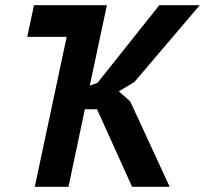

<svg xmlns="http://www.w3.org/2000/svg" viewBox="-20 -720 790 740"><path d="M237 -578H85L111 -700H392L326 -390L356 -401L594 -700H750L498 -404L438 -368L482 -329L634 0H489L354 -299H307L244 0H114Z"/></svg>

Font: PT Sans
Style: Bold Italic
Weight: 700
Italic angle: -12°
Designer: A.Korolkova, O.Umpeleva, V.Yefimov
Foundry: ParaType Ltd
Version: Version 2.003W OFL